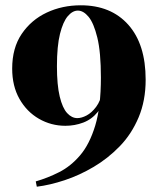

<svg xmlns="http://www.w3.org/2000/svg" viewBox="-20 -552 607 725"><path d="M285 -532Q399 -532 464.5 -458.5Q530 -385 530 -251Q530 -172 503.5 -109Q477 -46 432.5 0Q388 46 334 78Q280 110 224 128.5Q168 147 119 153L115 133Q160 120 203.5 98Q247 76 282.5 34.5Q318 -7 339.5 -77.5Q361 -148 361 -259Q361 -355 347.5 -410Q334 -465 314.5 -488.5Q295 -512 274 -512Q254 -512 236 -491Q218 -470 206.5 -424Q195 -378 195 -302Q195 -231 205.5 -187.5Q216 -144 233.5 -125Q251 -106 272 -106Q288 -106 307 -116Q326 -126 343 -148.5Q360 -171 367 -208L376 -201Q371 -156 348.5 -128.5Q326 -101 294 -89Q262 -77 227 -77Q173 -77 127 -103.5Q81 -130 53.5 -178.5Q26 -227 26 -293Q26 -371 62 -424Q98 -477 156.5 -504.5Q215 -532 285 -532Z"/></svg>

Font: Playfair Display ExtraBold
Style: Regular
Weight: 800
Designer: Claus Eggers Sørensen
Foundry: Claus Eggers Sørensen
Version: Version 1.203